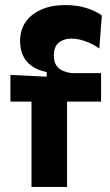

<svg xmlns="http://www.w3.org/2000/svg" viewBox="-20 -736 434 756"><path d="M104 0V-336H21V-441L164 -434V-452Q126 -460 102.5 -478Q79 -496 69 -521Q59 -546 59 -574Q59 -618 81 -649.5Q103 -681 143 -698.5Q183 -716 237 -716Q283 -716 320 -704.5Q357 -693 381 -675L371 -545Q347 -562 317.5 -573Q288 -584 261 -584Q231 -584 211.5 -568Q192 -552 192 -517Q192 -492 202.5 -477.5Q213 -463 229 -456.5Q245 -450 262 -448H378V-336H244V0Z"/></svg>

Font: Bricolage Grotesque 24pt
Style: Bold
Weight: 700
Designer: Mathieu Triay
Foundry: Atelier Triay
Version: Version 1.001;gftools[0.9.33.dev8+g029e19f]